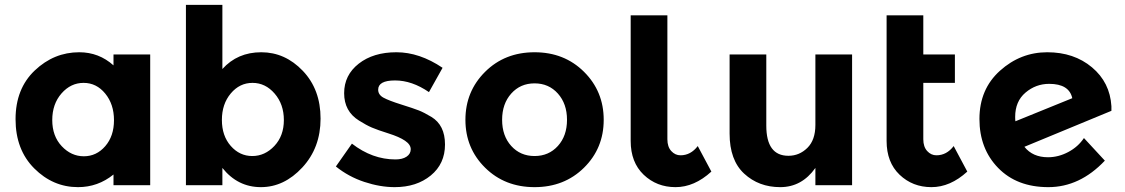

<svg xmlns="http://www.w3.org/2000/svg" viewBox="-20 -762 4629 790"><path d="M306 -547Q387 -547 447 -493V-538H598V0H447V-44Q383 8 301 8Q198 8 121 -69Q44 -146 44 -271.5Q44 -397 123 -472Q202 -547 306 -547ZM195 -268Q195 -202 234 -160.5Q273 -119 325 -119Q377 -119 413 -160.5Q449 -202 449 -267.5Q449 -333 413 -377Q377 -421 324 -421Q271 -421 233 -377.5Q195 -334 195 -268Z M895 -71V0H745V-742H895V-478Q957 -547 1055 -547Q1153 -547 1226 -470.5Q1299 -394 1299 -274Q1299 -154 1224 -73Q1149 8 1053.5 8Q958 8 895 -71ZM893 -268.5Q893 -203 929.5 -161.5Q966 -120 1018 -120Q1070 -120 1109 -161.5Q1148 -203 1148 -268Q1148 -333 1110 -377Q1072 -421 1019 -421Q966 -421 929.5 -377.5Q893 -334 893 -268.5Z M1604 8Q1544 8 1479 -13.5Q1414 -35 1362 -77L1428 -171Q1512 -106 1607 -106Q1636 -106 1653 -117.5Q1670 -129 1670 -148Q1670 -167 1646.5 -183Q1623 -199 1578.5 -213Q1534 -227 1510.5 -237Q1487 -247 1457 -266Q1396 -304 1396 -378.5Q1396 -453 1456 -500Q1516 -547 1611 -547Q1706 -547 1801 -483L1745 -383Q1675 -431 1605.5 -431Q1536 -431 1536 -393Q1536 -372 1558 -360Q1580 -348 1631 -332Q1682 -316 1703.5 -307.5Q1725 -299 1755 -281Q1811 -247 1811 -167.5Q1811 -88 1752.5 -40Q1694 8 1604 8Z M2046 -269Q2046 -203 2083.5 -161.5Q2121 -120 2179.5 -120Q2238 -120 2275.5 -161.5Q2313 -203 2313 -269Q2313 -335 2275.5 -377Q2238 -419 2179.5 -419Q2121 -419 2083.5 -377Q2046 -335 2046 -269ZM2464 -269Q2464 -152 2383 -72Q2302 8 2179.5 8Q2057 8 1976 -72Q1895 -152 1895 -269Q1895 -386 1976 -466.5Q2057 -547 2179.5 -547Q2302 -547 2383 -466.5Q2464 -386 2464 -269Z M2726 -699V-189Q2726 -158 2742 -140.5Q2758 -123 2780 -123Q2822 -123 2851 -161L2907 -56Q2837 8 2759.5 8Q2682 8 2628.5 -43Q2575 -94 2575 -182V-699Z M3335 -248V-538H3486V0H3335V-71Q3279 8 3190.5 8Q3102 8 3042 -47.5Q2982 -103 2982 -212V-538H3133V-245Q3133 -121 3224 -121Q3269 -121 3302 -153.5Q3335 -186 3335 -248Z M3779 -699V-538H3909V-421H3779V-189Q3779 -158 3795 -140.5Q3811 -123 3833 -123Q3875 -123 3904 -161L3960 -56Q3890 8 3812.5 8Q3735 8 3681.5 -43Q3628 -94 3628 -182V-699Z M4292 -115Q4335 -115 4375.5 -136.5Q4416 -158 4440 -194L4526 -101Q4423 8 4293.5 8Q4164 8 4087 -71Q4010 -150 4010 -272.5Q4010 -395 4094.5 -471Q4179 -547 4289 -547Q4399 -547 4473 -485Q4547 -423 4553 -325V-306L4195 -158Q4229 -115 4292 -115ZM4297 -417Q4242 -417 4199.5 -381Q4157 -345 4157 -281Q4157 -269 4158 -263L4392 -358Q4379 -417 4297 -417Z"/></svg>

Font: Montserrat Alternates
Style: Bold
Weight: 700
Version: Version 2.001